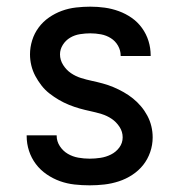

<svg xmlns="http://www.w3.org/2000/svg" viewBox="-20 -548 540 576"><path d="M249 8Q226 8 203.5 5.5Q181 3 160 -4.5Q139 -12 120 -25Q101 -38 87.5 -56Q74 -74 67 -95.5Q60 -117 60 -140V-142H150V-141Q150 -124 159.5 -109.5Q169 -95 183.5 -86.5Q198 -78 215 -75Q232 -72 249 -72Q265 -72 281.5 -74.5Q298 -77 313 -84.5Q328 -92 338 -105.5Q348 -119 348 -136Q348 -153 338.5 -167.5Q329 -182 315 -191.5Q301 -201 284.5 -206Q268 -211 251.5 -214.5Q235 -218 219 -222.5Q203 -227 187 -233.5Q171 -240 156.5 -248.5Q142 -257 128.5 -267.5Q115 -278 104.5 -291.5Q94 -305 86 -320Q78 -335 74 -351.5Q70 -368 70 -385Q70 -406 76.5 -427Q83 -448 96 -465.5Q109 -483 127 -495.5Q145 -508 165.5 -515.5Q186 -523 208 -525.5Q230 -528 251 -528Q273 -528 294.5 -525Q316 -522 336.5 -514.5Q357 -507 375 -494.5Q393 -482 406 -464Q419 -446 425.5 -425Q432 -404 432 -382V-380H342V-381Q342 -397 334 -411Q326 -425 312.5 -433.5Q299 -442 283 -445Q267 -448 251 -448Q236 -448 220 -445.5Q204 -443 190.5 -435Q177 -427 168.5 -413.5Q160 -400 160 -385Q160 -368 169.5 -353Q179 -338 193 -328.5Q207 -319 223 -314Q239 -309 255.5 -305.5Q272 -302 288.5 -297.5Q305 -293 320.5 -286.5Q336 -280 351 -271.5Q366 -263 379 -252.5Q392 -242 403 -229Q414 -216 422 -201Q430 -186 434 -169.5Q438 -153 438 -136Q438 -113 430.5 -91.5Q423 -70 409.5 -53Q396 -36 377 -23.5Q358 -11 336.5 -4Q315 3 293 5.5Q271 8 249 8Z"/></svg>

Font: Iosevka Term Medium
Style: Regular
Weight: 500
Monospace: yes
Designer: Belleve Invis
Foundry: Belleve Invis
Version: Version 26.3.1